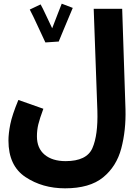

<svg xmlns="http://www.w3.org/2000/svg" viewBox="-20 -794 760 1045"><path d="M26 -29Q26 108 118.5 169.5Q211 231 334 231Q468 231 541 171.5Q614 112 640 14Q666 -84 663 -199L645 -746H490L510 -191Q514 -59 483 12Q452 83 337 83Q265 83 223 48Q181 13 181 -52Q181 -86 188.5 -117Q196 -148 216 -202L80 -250Q46 -168 36 -117.5Q26 -67 26 -29ZM301 -568 300 -569Q308 -589 324 -627Q340 -665 355 -701Q370 -737 376 -751L316 -774Q311 -762 295 -720.5Q279 -679 264 -640Q248 -673 229.5 -713Q211 -753 201 -770L142 -742Q159 -710 186 -651Q213 -592 227 -563Z"/></svg>

Font: Noto Sans Arabic SemiCondensed Extra
Style: Regular
Weight: 800
Width: 4
Designer: Nadine Chahine - Monotype Design Team
Foundry: Monotype Imaging Inc.
Version: Version 1.902